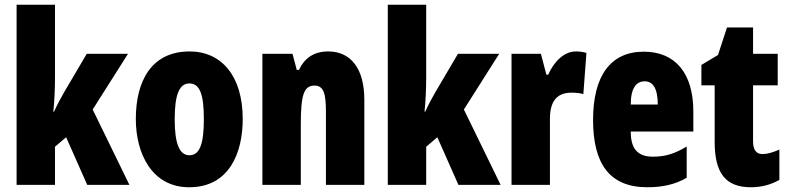

<svg xmlns="http://www.w3.org/2000/svg" viewBox="-20 -780 3326 810"><path d="M212 -458V-760H50V0H212V-161L259 -201L348 0H526L371 -318L520 -553H346L250 -390C238 -369 222 -340 208 -309H205C210 -357 212 -407 212 -458Z M1004 -278C1004 -460 914 -563 780 -563C618 -563 553 -437 553 -278C553 -132 621 10 778 10C948 10 1004 -136 1004 -278ZM717 -276C717 -380 736 -428 779 -428C824 -428 840 -379 840 -278C840 -176 824 -125 779 -125C736 -125 717 -177 717 -276Z M1365 -563C1306 -563 1266 -537 1241 -485H1232L1214 -553H1087V0H1249V-253C1249 -378 1261 -419 1307 -419C1347 -419 1355 -381 1355 -308V0H1517V-360C1517 -489 1461 -563 1365 -563Z M1778 -458V-760H1616V0H1778V-161L1825 -201L1914 0H2092L1937 -318L2086 -553H1912L1816 -390C1804 -369 1788 -340 1774 -309H1771C1776 -357 1778 -407 1778 -458Z M2409 -563C2354 -563 2312 -510 2293 -465H2285L2262 -553H2138V0H2300V-278C2300 -350 2327 -389 2391 -389C2412 -389 2428 -387 2441 -383L2454 -557C2434 -562 2422 -563 2409 -563Z M2696 -562C2555 -562 2482 -459 2482 -274C2482 -90 2551 10 2711 10C2775 10 2829 -2 2877 -30V-162C2826 -131 2786 -119 2735 -119C2671 -119 2641 -151 2641 -225H2905V-310C2905 -472 2828 -562 2696 -562ZM2700 -437C2733 -437 2755 -409 2755 -339H2641C2641 -411 2666 -437 2700 -437Z M3197 -130C3170 -130 3157 -148 3157 -184V-420H3261V-553H3157V-664H3047L3009 -548L2939 -506V-420H2995V-182C2995 -52 3039 10 3148 10C3193 10 3232 -1 3268 -21V-149C3241 -137 3217 -130 3197 -130Z"/></svg>

Font: Noto Sans Oriya ExtCond Blk
Style: Regular
Weight: 900
Width: 2
Designer: Amélie Bonet and Sol Matas
Foundry: Google LLC
Version: Version 2.006